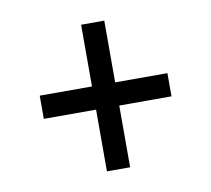

<svg xmlns="http://www.w3.org/2000/svg" viewBox="-58 -546 637 579"><g transform="rotate(-10 260.5 -256.5)"><path d="M225 -32V-221H65V-292H225V-481H296V-292H456V-221H296V-32Z"/></g></svg>

Font: Archivo Condensed
Style: Regular
Weight: 400
Width: 3
Designer: Hector Gatti
Foundry: Omnibus-Type
Version: Version 2.001; ttfautohint (v1.8.3)